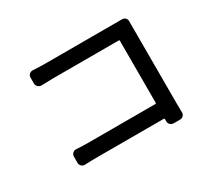

<svg xmlns="http://www.w3.org/2000/svg" viewBox="-137 -923 1275 1168"><g transform="rotate(-30 500.0 -339.0)"><path d="M857.4 -17.6Q857.4 -4.9 848.6 4.9Q838.9 14.6 825.2 14.6H780.3Q766.6 14.6 756.3 4.4Q746.1 -5.9 747.1 -19.5Q747.1 -28.3 747.1 -34.2Q747.1 -39.1 742.2 -39.1H273.4Q234.4 -39.1 187.5 -37.1Q173.8 -36.1 163.6 -45.9Q153.3 -55.7 153.3 -69.3V-113.3Q153.3 -127 163.6 -136.7Q173.8 -146.5 187.5 -145.5Q234.4 -142.6 268.6 -142.6H743.2Q748 -142.6 748 -147.5V-585Q748 -588.9 743.2 -588.9H281.2Q250 -588.9 199.2 -586.9Q185.5 -586.9 175.3 -596.7Q165 -606.4 165 -621.1V-661.1Q165 -675.8 174.8 -684.6Q184.6 -693.4 197.3 -693.4Q198.2 -693.4 199.2 -693.4Q249 -690.4 281.2 -690.4H778.3Q797.9 -690.4 823.2 -690.4Q836.9 -691.4 847.2 -681.6Q857.4 -671.9 856.4 -657.2Q856.4 -628.9 856.4 -608.4V-90.8Z"/></g></svg>

Font: Gen Jyuu Gothic L Monospace Medium
Style: Regular
Weight: 500
Designer: [Source Han Sans]
Ryoko NISHIZUKA  (kana & ideographs); Paul D. Hunt (Latin, Greek & Cyrillic); Wenlong ZHANG  (bopomofo
Version: Version 1.002.20150607